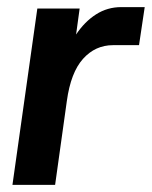

<svg xmlns="http://www.w3.org/2000/svg" viewBox="-20 -520 427 540"><path d="M15 0 85 -496H204L194 -423Q218 -459 250 -479.5Q282 -500 321 -500H387L371 -393H298Q248 -393 213.5 -354.5Q179 -316 168 -236L135 0Z"/></svg>

Font: Host Grotesk Light SemiBold
Style: Italic
Weight: 600
Italic angle: -8°
Version: Version 1.003